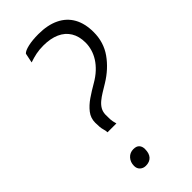

<svg xmlns="http://www.w3.org/2000/svg" viewBox="-272 -928 993 993"><g transform="rotate(-45 225.0 -431.5)"><path d="M134 -257Q134 -269 129 -284.8Q124 -300.5 124 -337Q124 -370.5 144.2 -396.8Q164.5 -423 196.2 -444.8Q228 -466.5 262 -486Q293.5 -504 316.2 -525.2Q339 -546.5 353.5 -569.5Q368 -592.5 375 -616.8Q382 -641 382 -665Q382 -711.5 362.2 -743.8Q342.5 -776 305.5 -792.5Q268.5 -809 217 -809Q186.5 -809 162.5 -804Q138.5 -799 112 -790L123 -843Q133 -854.5 164.8 -861.8Q196.5 -869 240 -869Q307.5 -869 354.5 -846.2Q401.5 -823.5 425.8 -780Q450 -736.5 450 -674Q450 -600 409.8 -543Q369.5 -486 304 -446Q281.5 -432.5 261.5 -420.2Q241.5 -408 225.8 -394.8Q210 -381.5 201 -366Q192 -350.5 191 -330Q190.5 -311.5 191.5 -294.8Q192.5 -278 199 -257ZM152 6Q133.5 6 120.8 -5.5Q108 -17 108 -37Q108 -64 124.5 -82.5Q141 -101 167 -101Q189 -101 199.5 -89.5Q210 -78 210 -59Q210 -27 195 -10.5Q180 6 152 6Z"/></g></svg>

Font: Koeln Type Sans Light
Style: Italic
Weight: 300
Italic angle: -7.5°
Designer: Eben Sorkin
Foundry: Eben Sorkin
Version: Version 2.001